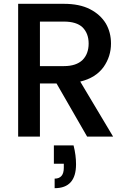

<svg xmlns="http://www.w3.org/2000/svg" viewBox="-20 -715 672 1005"><path d="M400 -288C400 -288 400 -288 400 -288C455 -301 495 -327 522 -364C548 -401 561 -442 561 -487C561 -487 561 -487 561 -487C561 -526 552 -561 534 -592C515 -623 488 -648 451 -667C414 -686 368 -695 315 -695C315 -695 75 -695 75 -695C75 -695 75 0 75 0C75 0 189 0 189 0C189 0 189 -278 189 -278C189 -278 276 -278 276 -278C276 -278 436 0 436 0C436 0 572 0 572 0C572 0 400 -288 400 -288ZM189 -602C189 -602 315 -602 315 -602C315 -602 315 -602 315 -602C358 -602 391 -592 412 -572C433 -551 444 -523 444 -487C444 -487 444 -487 444 -487C444 -451 433 -422 412 -401C390 -380 358 -369 315 -369C315 -369 189 -369 189 -369C189 -369 189 -602 189 -602ZM262 46C262 46 262 142 262 142C262 142 314 142 314 142C314 142 314 163 314 163C314 163 314 163 314 163C314 201 298 220 266 220C266 220 266 270 266 270C266 270 266 270 266 270C341 270 378 228 378 145C378 145 378 145 378 145C378 114 374 81 365 46C365 46 262 46 262 46Z"/></svg>

Font: Girnar Poppins
Style: Medium
Weight: 500
Designer: Ninad Kale (Devanagari), Jonny Pinhorn (Latin)
Foundry: Indian Type Foundry
Version: ""